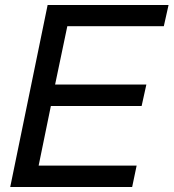

<svg xmlns="http://www.w3.org/2000/svg" viewBox="-20 -750 696 770"><path d="M656 -730 637 -645H250L201 -411H567L548 -325H184L135 -86H528L510 0H21L171 -730Z"/></svg>

Font: Nacelle
Style: Italic
Weight: 400
Italic angle: -12°
Designer: Sora Sagano
Foundry: Sora Sagano
Version: Version 1.000;FEAKit 1.0